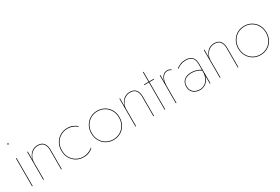

<svg xmlns="http://www.w3.org/2000/svg" viewBox="71 -1717 3989 2739"><g transform="rotate(-30 2065.0 -347.5)"><path d="M85 -695Q85 -691 87.5 -688Q90 -685 95 -685Q100 -685 102.5 -688Q105 -691 105 -695Q105 -700 102.5 -702.5Q100 -705 95 -705Q90 -705 87.5 -702.5Q85 -700 85 -695ZM90 -460V0H100V-460Z M570 -320V0H580V-320Q580 -387 549 -428.5Q518 -470 447 -470Q387 -470 343 -430.5Q299 -391 285 -328V-460H275V0H285V-280Q285 -328 306.5 -369Q328 -410 365 -435Q402 -460 447 -460Q515 -460 542.5 -420.5Q570 -381 570 -320Z M715 -230Q715 -297 744.5 -349Q774 -401 825 -430.5Q876 -460 938 -460Q975 -460 1006.5 -449.5Q1038 -439 1060.5 -425Q1083 -411 1093 -399V-412Q1077 -430 1035 -450Q993 -470 938 -470Q872 -470 819.5 -439Q767 -408 736 -354Q705 -300 705 -230Q705 -161 736 -106.5Q767 -52 819.5 -21Q872 10 938 10Q993 10 1035 -9.5Q1077 -29 1093 -48V-61Q1083 -49 1060.5 -35Q1038 -21 1006.5 -10.5Q975 0 938 0Q876 0 825 -29.5Q774 -59 744.5 -111Q715 -163 715 -230Z M1198 -230Q1198 -161 1229 -106.5Q1260 -52 1312.5 -21Q1365 10 1431 10Q1497 10 1550 -21Q1603 -52 1633.5 -106.5Q1664 -161 1664 -230Q1664 -300 1633.5 -354Q1603 -408 1550 -439Q1497 -470 1431 -470Q1365 -470 1312.5 -439Q1260 -408 1229 -354Q1198 -300 1198 -230ZM1208 -230Q1208 -297 1237.5 -349Q1267 -401 1318 -430.5Q1369 -460 1432 -460Q1494 -460 1544.5 -430.5Q1595 -401 1624.5 -349Q1654 -297 1654 -230Q1654 -163 1624.5 -111Q1595 -59 1544.5 -29.5Q1494 0 1432 0Q1369 0 1318 -29.5Q1267 -59 1237.5 -111Q1208 -163 1208 -230Z M2089 -320V0H2099V-320Q2099 -387 2068 -428.5Q2037 -470 1966 -470Q1906 -470 1862 -430.5Q1818 -391 1804 -328V-460H1794V0H1804V-280Q1804 -328 1825.5 -369Q1847 -410 1884 -435Q1921 -460 1966 -460Q2034 -460 2061.5 -420.5Q2089 -381 2089 -320Z M2199 -460V-450H2359V-460ZM2274 -620V0H2284V-620Z M2469 -460H2459V0H2469ZM2643 -440 2649 -448Q2636 -457 2619.5 -463.5Q2603 -470 2586 -470Q2544 -470 2517 -445Q2490 -420 2477 -377.5Q2464 -335 2464 -280H2469Q2469 -328 2481.5 -369Q2494 -410 2520 -435Q2546 -460 2586 -460Q2601 -460 2615.5 -454.5Q2630 -449 2643 -440Z M2714 -133Q2714 -181 2736 -209.5Q2758 -238 2793 -250.5Q2828 -263 2866 -263Q2910 -263 2950 -250.5Q2990 -238 3022 -212V-225Q3012 -234 2989.5 -245Q2967 -256 2936 -264.5Q2905 -273 2866 -273Q2793 -273 2748.5 -236.5Q2704 -200 2704 -132Q2704 -82 2726.5 -50.5Q2749 -19 2783.5 -4.5Q2818 10 2853 10Q2897 10 2936 -11.5Q2975 -33 3000 -77.5Q3025 -122 3025 -190L3019 -210Q3019 -137 2995.5 -90.5Q2972 -44 2935 -22Q2898 0 2856 0Q2821 0 2788.5 -13.5Q2756 -27 2735 -56Q2714 -85 2714 -133ZM2738 -409Q2754 -421 2774.5 -432.5Q2795 -444 2821.5 -452Q2848 -460 2882 -460Q2933 -460 2961.5 -444Q2990 -428 3002 -404Q3014 -380 3016.5 -357Q3019 -334 3019 -320V0H3029V-320Q3029 -368 3013.5 -401.5Q2998 -435 2966 -452.5Q2934 -470 2884 -470Q2829 -470 2793 -452.5Q2757 -435 2732 -417Z M3479 -320V0H3489V-320Q3489 -387 3458 -428.5Q3427 -470 3356 -470Q3296 -470 3252 -430.5Q3208 -391 3194 -328V-460H3184V0H3194V-280Q3194 -328 3215.5 -369Q3237 -410 3274 -435Q3311 -460 3356 -460Q3424 -460 3451.5 -420.5Q3479 -381 3479 -320Z M3619 -230Q3619 -161 3650 -106.5Q3681 -52 3733.5 -21Q3786 10 3852 10Q3918 10 3971 -21Q4024 -52 4054.5 -106.5Q4085 -161 4085 -230Q4085 -300 4054.5 -354Q4024 -408 3971 -439Q3918 -470 3852 -470Q3786 -470 3733.5 -439Q3681 -408 3650 -354Q3619 -300 3619 -230ZM3629 -230Q3629 -297 3658.5 -349Q3688 -401 3739 -430.5Q3790 -460 3853 -460Q3915 -460 3965.5 -430.5Q4016 -401 4045.5 -349Q4075 -297 4075 -230Q4075 -163 4045.5 -111Q4016 -59 3965.5 -29.5Q3915 0 3853 0Q3790 0 3739 -29.5Q3688 -59 3658.5 -111Q3629 -163 3629 -230Z"/></g></svg>

Font: Jost Thin
Style: Regular
Weight: 250
Version: Version 3.710